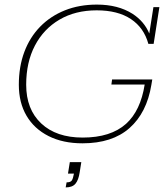

<svg xmlns="http://www.w3.org/2000/svg" viewBox="-20 -614 733 836"><path d="M339 10Q254 10 191.5 -21.5Q129 -53 95.5 -110Q62 -167 62 -245Q62 -324 86 -388Q110 -452 155 -498Q200 -544 262.5 -569Q325 -594 402 -594Q494 -594 557 -554Q608 -521 630 -468L648 -583H674L649 -423H626Q607 -493 550 -531Q493 -569 401 -569Q308 -569 239 -528.5Q170 -488 132 -415.5Q94 -343 94 -245Q94 -138 159.5 -76.5Q225 -15 340 -15Q462 -15 529 -75Q592 -132 610 -246H465L468 -268H643L639 -244Q619 -123 544 -56.5Q469 10 339 10ZM266 202 270 180Q287 180 292.5 172Q298 164 302 142H276L284 92H334L327 136Q322 170 308.5 186Q295 202 266 202Z"/></svg>

Font: Rokkitt SemiBold Thin
Style: Italic
Weight: 250
Italic angle: -9°
Version: Version 3.103